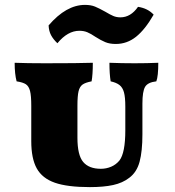

<svg xmlns="http://www.w3.org/2000/svg" viewBox="-20 -759 718 786"><path d="M108 -181V-326Q108 -367 103 -386.5Q98 -406 86 -414Q74 -422 48 -426Q40 -456 40 -502Q90 -500 165 -500Q302 -500 360 -502Q360 -454 355 -426Q329 -421 317.5 -412.5Q306 -404 301.5 -385Q297 -366 297 -326V-195Q297 -124 320.5 -96Q344 -68 393 -68Q415 -68 435 -76.5Q455 -85 469 -102Q493 -133 493 -226V-323Q493 -361 487.5 -381Q482 -401 469 -411Q456 -421 433 -426Q428 -456 428 -502Q478 -500 531 -500Q582 -500 628 -502Q628 -447 620 -426Q585 -422 574 -403.5Q563 -385 563 -335V-209Q563 -140 551.5 -97Q540 -54 509 -31Q482 -10 443 -1.5Q404 7 348 7Q256 7 204.5 -11Q153 -29 130.5 -69.5Q108 -110 108 -181ZM371 -608Q352 -621 337.5 -627Q323 -633 305 -633Q257 -633 215 -582Q198 -598 189 -615Q180 -632 179 -655Q251 -739 328 -739Q352 -739 369 -732Q386 -725 411 -711Q431 -699 444 -693.5Q457 -688 473 -688Q515 -688 545 -731Q585 -725 609 -699Q574 -638 537 -608.5Q500 -579 454 -579Q429 -579 411 -586.5Q393 -594 371 -608Z"/></svg>

Font: Vollkorn SC Black
Style: Regular
Weight: 900
Designer: Friedrich Althausen
Foundry: Friedrich Althausen
Version: Version 4.015